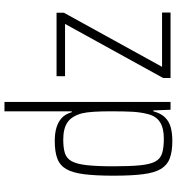

<svg xmlns="http://www.w3.org/2000/svg" viewBox="14 -797 791 859"><g transform="rotate(-90 409.5 -367.5)"><path d="M208 8Q161 8 130.5 -3.5Q100 -15 83 -43.5Q66 -72 59.5 -123.5Q53 -175 53 -255Q53 -335 59.5 -386.5Q66 -438 82.5 -466.5Q99 -495 129.5 -506.5Q160 -518 208 -518Q244 -518 269.5 -510Q295 -502 312 -486Q329 -470 337 -442H341V-743H383V0H348L345 -77H341Q332 -43 313.5 -24.5Q295 -6 269 1Q243 8 208 8ZM219 -30Q266 -30 293 -47.5Q320 -65 329 -103Q337 -135 339 -170.5Q341 -206 341 -268Q341 -310 339 -342.5Q337 -375 332 -396Q320 -441 292.5 -460.5Q265 -480 215 -480Q177 -480 153.5 -472.5Q130 -465 117.5 -442Q105 -419 100 -374Q95 -329 95 -255Q95 -181 99.5 -136Q104 -91 116.5 -68Q129 -45 154 -37.5Q179 -30 219 -30ZM490 0V-33L732 -472H498V-510H782V-477L540 -38H783V0Z"/></g></svg>

Font: Saira Condensed ExtraLight
Style: Regular
Weight: 250
Width: 3
Designer: Hector Gatti with collaboration of the Omnibus-Type team
Foundry: Omnibus-Type
Version: Version 1.101